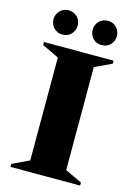

<svg xmlns="http://www.w3.org/2000/svg" viewBox="-127 -914 682 980"><g transform="rotate(15 214.0 -424.5)"><path d="M30 0V-16L119 -58V-602L30 -644V-660H398V-644L309 -602V-58L398 -16V0ZM111 -721Q83 -721 65 -740Q47 -759 47 -785Q47 -811 65 -830Q83 -849 111 -849Q139 -849 157 -830Q175 -811 175 -785Q175 -759 157 -740Q139 -721 111 -721ZM318 -721Q289 -721 271.5 -740Q254 -759 254 -785Q254 -811 271.5 -830Q289 -849 318 -849Q347 -849 364.5 -830Q382 -811 382 -785Q382 -759 364.5 -740Q347 -721 318 -721Z"/></g></svg>

Font: Spectral ExtraBold
Style: Regular
Weight: 800
Designer: Jean-Baptiste Levee
Foundry: Production Type
Version: Version 2.001